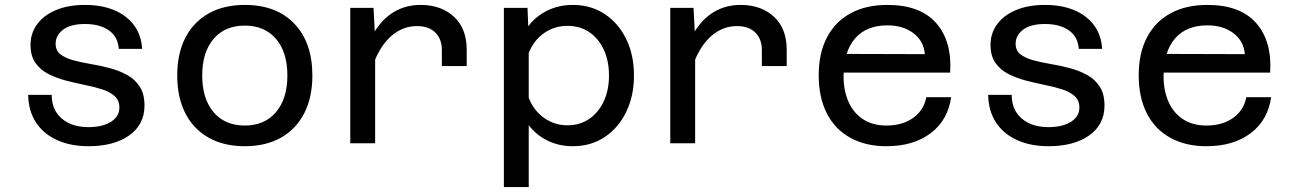

<svg xmlns="http://www.w3.org/2000/svg" viewBox="-20 -582 5240 780"><path d="M339.5 12Q266.5 12 211.2 -13.2Q156 -38.5 125.8 -85.2Q95.5 -132 94.5 -196.5H190Q190 -135.5 230.8 -100.5Q271.5 -65.5 339 -65.5Q396 -65.5 430.5 -87Q465 -108.5 465 -145.5Q465 -174.5 445.2 -192Q425.5 -209.5 393.5 -219.5Q361.5 -229.5 323 -237.2Q284.5 -245 246 -255.2Q207.5 -265.5 175.5 -282Q143.5 -298.5 123.8 -326.8Q104 -355 104 -399.5Q104 -447 130.8 -483.5Q157.5 -520 207.2 -541Q257 -562 325 -562Q428 -562 490.2 -514.2Q552.5 -466.5 557.5 -383.5H462.5Q459.5 -432 423 -458.2Q386.5 -484.5 325 -484.5Q267 -484.5 236.5 -461.5Q206 -438.5 206 -404Q206 -376.5 225.8 -361.2Q245.5 -346 277.5 -337.2Q309.5 -328.5 348.2 -322Q387 -315.5 425.2 -305.5Q463.5 -295.5 495.5 -278Q527.5 -260.5 547.2 -230.8Q567 -201 567 -153Q567 -76 505 -32Q443 12 339.5 12Z M974.5 12Q889 12 827.4 -22.8Q765.8 -57.5 732.9 -122Q700 -186.5 700 -275Q700 -364.5 732.9 -428.5Q765.8 -492.5 827.4 -527.2Q889 -562 974.6 -562Q1103 -562 1176 -485.5Q1249 -409 1249 -274.9Q1249 -186.5 1216 -122Q1183 -57.5 1121.5 -22.8Q1060 12 974.5 12ZM974.5 -72Q1055 -72 1101.3 -126.6Q1147.5 -181.1 1147.5 -275.1Q1147.5 -370 1101.3 -424Q1055 -478 974.5 -478Q893.6 -478 847.6 -423.9Q801.5 -369.8 801.5 -275Q801.5 -181 847.6 -126.5Q893.6 -72 974.5 -72Z M1775 -313.5V-379.5Q1775 -423 1748.8 -449.5Q1722.5 -476 1673.5 -476Q1611.5 -476 1562.8 -429.5Q1514 -383 1485 -288L1470.5 -390Q1492.5 -446.5 1524.2 -484.8Q1556 -523 1597.5 -542.5Q1639 -562 1689 -562Q1772 -562 1824 -514.2Q1876 -466.5 1876 -379.5V-313.5ZM1403 0V-550H1497.5L1504 -425V0Z M2307 -562Q2380.5 -562 2436.2 -525.2Q2492 -488.5 2523.8 -423.8Q2555.5 -359 2555.5 -275Q2555.5 -192 2523.8 -127Q2492 -62 2436.2 -25Q2380.5 12 2307 12Q2250.5 12 2204 -11Q2157.5 -34 2128 -73.5V178H2027V-550H2123L2126 -475Q2155.5 -515 2202.5 -538.5Q2249.5 -562 2307 -562ZM2285 -73Q2336 -73 2373.8 -99Q2411.5 -125 2432.8 -170.5Q2454 -216 2454 -275Q2454 -335 2432.8 -380.5Q2411.5 -426 2373.8 -451.5Q2336 -477 2285 -477Q2232.5 -477 2190.2 -447.5Q2148 -418 2128 -366.5V-184.5Q2148 -133 2190.2 -103Q2232.5 -73 2285 -73Z M3075 -313.5V-379.5Q3075 -423 3048.8 -449.5Q3022.5 -476 2973.5 -476Q2911.5 -476 2862.8 -429.5Q2814 -383 2785 -288L2770.5 -390Q2792.5 -446.5 2824.2 -484.8Q2856 -523 2897.5 -542.5Q2939 -562 2989 -562Q3072 -562 3124 -514.2Q3176 -466.5 3176 -379.5V-313.5ZM2703 0V-550H2797.5L2804 -425V0Z M3581 12Q3496 12 3434 -22.5Q3372 -57 3339 -121.5Q3306 -186 3306 -276Q3306 -366 3339.5 -430Q3373 -494 3435.5 -528Q3498 -562 3585 -562Q3718 -562 3783 -488.5Q3848 -415 3840 -287H3386L3387 -363L3737 -362Q3733 -415 3691 -447Q3649 -479 3585 -479Q3499 -479 3453 -425Q3407 -371 3407 -272Q3407 -213 3427.5 -167.5Q3448 -122 3487 -97Q3526 -72 3581 -72Q3646 -72 3689.5 -103Q3733 -134 3743 -187H3844Q3831 -94 3761 -41Q3691 12 3581 12Z M4239.5 12Q4166.5 12 4111.2 -13.2Q4056 -38.5 4025.8 -85.2Q3995.5 -132 3994.5 -196.5H4090Q4090 -135.5 4130.8 -100.5Q4171.5 -65.5 4239 -65.5Q4296 -65.5 4330.5 -87Q4365 -108.5 4365 -145.5Q4365 -174.5 4345.2 -192Q4325.5 -209.5 4293.5 -219.5Q4261.5 -229.5 4223 -237.2Q4184.5 -245 4146 -255.2Q4107.5 -265.5 4075.5 -282Q4043.5 -298.5 4023.8 -326.8Q4004 -355 4004 -399.5Q4004 -447 4030.8 -483.5Q4057.5 -520 4107.2 -541Q4157 -562 4225 -562Q4328 -562 4390.2 -514.2Q4452.5 -466.5 4457.5 -383.5H4362.5Q4359.5 -432 4323 -458.2Q4286.5 -484.5 4225 -484.5Q4167 -484.5 4136.5 -461.5Q4106 -438.5 4106 -404Q4106 -376.5 4125.8 -361.2Q4145.5 -346 4177.5 -337.2Q4209.5 -328.5 4248.2 -322Q4287 -315.5 4325.2 -305.5Q4363.5 -295.5 4395.5 -278Q4427.5 -260.5 4447.2 -230.8Q4467 -201 4467 -153Q4467 -76 4405 -32Q4343 12 4239.5 12Z M4881 12Q4796 12 4734 -22.5Q4672 -57 4639 -121.5Q4606 -186 4606 -276Q4606 -366 4639.5 -430Q4673 -494 4735.5 -528Q4798 -562 4885 -562Q5018 -562 5083 -488.5Q5148 -415 5140 -287H4686L4687 -363L5037 -362Q5033 -415 4991 -447Q4949 -479 4885 -479Q4799 -479 4753 -425Q4707 -371 4707 -272Q4707 -213 4727.5 -167.5Q4748 -122 4787 -97Q4826 -72 4881 -72Q4946 -72 4989.5 -103Q5033 -134 5043 -187H5144Q5131 -94 5061 -41Q4991 12 4881 12Z"/></svg>

Font: Azeret Mono Thin
Style: Regular
Weight: 100
Designer: Martin Vácha
Foundry: Displaay
Version: Version 1.002